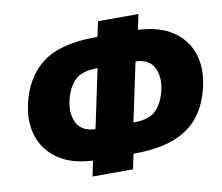

<svg xmlns="http://www.w3.org/2000/svg" viewBox="-80 -823 1077 932"><g transform="rotate(-10 458.0 -357.0)"><path d="M302.5 12.5Q306.5 -6.5 310.5 -25.5Q314.5 -44.5 318.5 -63Q210.5 -69 146.2 -114.5Q82 -160 59.2 -230.5Q36.5 -301 54 -382.5Q82 -515 171.2 -583Q260.5 -651 437 -651H444Q447.5 -669 451.5 -687.5Q455.5 -706 460 -725.5H659Q655 -706 651 -687.2Q647 -668.5 643 -650.5Q748.5 -645.5 813.8 -601.5Q879 -557.5 902.8 -486.5Q926.5 -415.5 908 -330Q890.5 -245 846 -185.2Q801.5 -125.5 722 -93.8Q642.5 -62 519 -62H518Q514 -43.5 510 -25Q506 -6.5 502 12.5ZM256 -366.5Q242.5 -304.5 266.5 -259.2Q290.5 -214 356.5 -211.5Q357.5 -216.5 358.5 -221.2Q359.5 -226 361 -231L413.5 -479.5Q416 -491 418.5 -501.5H416Q340.5 -501.5 305 -466.2Q269.5 -431 256 -366.5ZM548 -231.5Q546 -221.5 543.5 -211.5H545.5Q623 -211.5 657.2 -247.2Q691.5 -283 705 -345.5Q718.5 -409.5 694.5 -454.5Q670.5 -499.5 605.5 -501.5Q603 -491 600.5 -479.5Z"/></g></svg>

Font: Commissioner ExtraBold
Style: Italic
Weight: 800
Italic angle: -12°
Designer: Kostas Bartsokas
Foundry: Kostas Bartsokas
Version: Version 1.000; ttfautohint (v1.8.3)